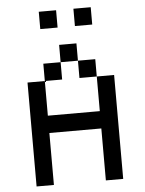

<svg xmlns="http://www.w3.org/2000/svg" viewBox="-60 -957 756 1004"><g transform="rotate(-5 318.0 -454.5)"><path d="M90.9 -545.5V0H181.8V-272.7H454.5V0H545.5V-545.5H454.5V-363.6H181.8V-545.5ZM272.7 -727.3V-636.4H363.6V-727.3ZM181.8 -636.4V-545.5H272.7V-636.4ZM363.6 -636.4V-545.5H454.5V-636.4ZM181.8 -909.1V-818.2H272.7V-909.1ZM363.6 -909.1V-818.2H454.5V-909.1Z"/></g></svg>

Font: Departure Mono
Style: Regular
Weight: 400
Monospace: yes
Designer: Helena Zhang
Version: Version 1.500;Glyphs 3.3.1 (3343)